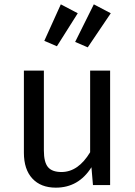

<svg xmlns="http://www.w3.org/2000/svg" viewBox="-20 -852 622 884"><path d="M260 -832 338 -791 242 -639 184 -664ZM412 -832 490 -791 384 -634 326 -659ZM487 -527V0H408L401 -82Q342 12 237 12Q168 12 129 -30Q90 -72 90 -149V-527H182V-159Q182 -105 201 -82.5Q220 -60 263 -60Q340 -60 395 -151V-527Z"/></svg>

Font: Fira Sans
Style: Regular
Weight: 400
Designer: Carrois Corporate & Edenspiekermann AG
Foundry: Carrois Corporate GbR & Edenspiekermann AG
Version: Version 4.106;PS 004.106;hotconv 1.0.70;makeotf.lib2.5.58329